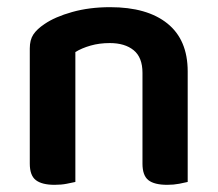

<svg xmlns="http://www.w3.org/2000/svg" viewBox="-20 -508 607 535"><path d="M377 -305Q377 -348 352.5 -368Q328 -388 286 -388Q257 -388 232.5 -381Q208 -374 190 -363V-1Q181 1 166 4Q151 7 132 7Q97 7 80 -6Q63 -19 63 -52V-373Q63 -397 73 -412Q83 -427 104 -441Q133 -461 181 -474.5Q229 -488 287 -488Q390 -488 446.5 -442.5Q503 -397 503 -309V-1Q495 1 479.5 4Q464 7 446 7Q410 7 393.5 -6Q377 -19 377 -52V-305Z"/></svg>

Font: Baloo Paaji 2 SemiBold
Style: Regular
Weight: 600
Designer: Shuchita Grover, Noopur Datye and Ek Type
Foundry: Ek Type
Version: Version 1.640;hotconv 1.0.111;makeotfexe 2.5.65597; ttfautoh